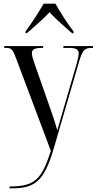

<svg xmlns="http://www.w3.org/2000/svg" viewBox="-20 -786 525 1042"><path d="M119 -616V-606H126C164 -640 215 -682 249 -720C275 -689 344 -629 371 -606H379V-616C347 -656 306 -721 281 -766H217C191 -721 149 -656 119 -616ZM32 226V236H46C170 236 220 196 271 22L409 -451C428 -514 438 -526 479 -526H485V-536H324V-526H355C395 -526 407 -516 407 -496C407 -486 404 -469 396 -440L330 -214C317 -169 303 -119 291 -79C272 -145 264 -163 241 -231L168 -439C159 -464 153 -484 153 -497C153 -518 168 -526 209 -526H214V-536H3V-526H13C42 -526 49 -518 67 -470L256 33C206 188 169 226 32 226Z"/></svg>

Font: Noto Serif Display Condensed
Style: Regular
Weight: 400
Width: 3
Designer: Monotype Design Team
Foundry: Monotype Imaging Inc.
Version: Version 2.009